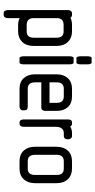

<svg xmlns="http://www.w3.org/2000/svg" viewBox="251 -696 533 1076"><g transform="rotate(90 518.0 -157.5)"><path d="M120 8Q97 8 81 -1V68Q81 74 76.5 81.5Q72 89 62 89H55Q44 89 40 81Q36 73 36 68V-274Q36 -280 40.5 -287Q45 -294 55 -294H62Q74 -294 79 -285Q95 -294 120 -294H156Q192 -294 214.5 -271Q237 -248 237 -206V-80Q237 -38 214.5 -15Q192 8 156 8ZM191 -206Q191 -247 156 -247H120Q81 -247 81 -209V-79Q81 -40 120 -40H156Q191 -40 191 -81Z M303 -319Q300 -319 297.5 -326Q295 -333 295 -340V-383Q295 -391 297.5 -397.5Q300 -404 303 -404H331Q335 -404 337.5 -397.5Q340 -391 340 -383V-340Q340 -333 337.5 -326Q335 -319 331 -319ZM303 0Q300 0 297.5 -7Q295 -14 295 -21V-282Q295 -290 297.5 -296.5Q300 -303 303 -303H331Q335 -303 337.5 -296.5Q340 -290 340 -282V-21Q340 -14 337.5 -7Q335 0 331 0Z M441 -122V-87Q441 -46 477 -46H578Q598 -46 598 -26V-20Q598 -10 591.5 -5Q585 0 578 0H477Q439 0 417.5 -23.5Q396 -47 396 -86V-208Q396 -247 417.5 -270.5Q439 -294 477 -294H520Q559 -294 580 -270.5Q601 -247 601 -208V-143Q601 -136 596.5 -129Q592 -122 582 -122ZM477 -248Q441 -248 441 -208V-168H556V-208Q556 -248 520 -248Z M724 -248Q709 -248 699.5 -236.5Q690 -225 690 -203V-21Q690 -13 685.5 -6.5Q681 0 672 0H666Q656 0 652.5 -7.5Q649 -15 649 -21V-274Q649 -280 652.5 -287Q656 -294 666 -294H672Q684 -294 688 -284Q695 -288 704 -291Q713 -294 725 -294H742Q750 -294 755 -287.5Q760 -281 760 -274V-268Q760 -258 754.5 -253Q749 -248 742 -248Z M883 0Q845 0 823.5 -23.5Q802 -47 802 -86V-208Q802 -247 823.5 -270.5Q845 -294 883 -294H925Q962 -294 984 -270.5Q1006 -247 1006 -208V-86Q1006 -47 984 -23.5Q962 0 925 0ZM960 -208Q960 -248 925 -248H883Q847 -248 847 -208V-87Q847 -46 883 -46H925Q960 -46 960 -87Z"/></g></svg>

Font: Chathura
Style: ExtraBold
Weight: 800
Designer: Appaji Ambarisha Darbha
Foundry: Aditya Fonts
Version: Version 1.001 2016